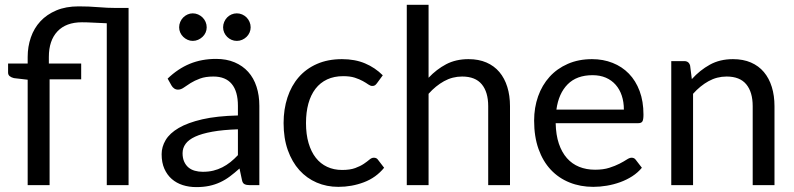

<svg xmlns="http://www.w3.org/2000/svg" viewBox="-20 -756 3244 784"><path d="M93 0V-430.5L37 -437Q26.5 -439.5 19.8 -444.8Q13 -450 13 -460V-496.5H93V-523.5Q93 -565.5 106 -603.2Q119 -641 145 -669Q171 -697 210 -713.5Q249 -730 301 -730Q342.5 -730 380.8 -726.8Q419 -723.5 455 -723.5H505V0H416V-661Q389 -662 361.8 -663.5Q334.5 -665 314.5 -665Q249.5 -665 214.5 -627.8Q179.5 -590.5 179.5 -523.5V-496.5H311.5V-432H182.5V0Z M1039 0H999.5Q986.5 0 978.5 -4Q970.5 -8 968 -21L958 -68Q938 -50 919 -35.8Q900 -21.5 879 -11.8Q858 -2 834.2 3Q810.5 8 781.5 8Q752 8 726.2 -0.2Q700.5 -8.5 681.5 -25Q662.5 -41.5 651.2 -66.8Q640 -92 640 -126.5Q640 -156.5 656.5 -184.2Q673 -212 709.8 -233.5Q746.5 -255 806 -268.8Q865.5 -282.5 951.5 -284.5V-324Q951.5 -383 926.2 -413.2Q901 -443.5 851.5 -443.5Q819 -443.5 796.8 -435.2Q774.5 -427 758.2 -416.8Q742 -406.5 730.2 -398.2Q718.5 -390 707 -390Q698 -390 691.2 -394.8Q684.5 -399.5 680.5 -406.5L664.5 -435Q706.5 -475.5 755 -495.5Q803.5 -515.5 862.5 -515.5Q905 -515.5 938 -501.5Q971 -487.5 993.5 -462.5Q1016 -437.5 1027.5 -402Q1039 -366.5 1039 -324ZM808 -54.5Q831.5 -54.5 851 -59.2Q870.5 -64 887.8 -72.8Q905 -81.5 920.8 -94Q936.5 -106.5 951.5 -122.5V-228Q890 -226 847 -218.2Q804 -210.5 777 -198Q750 -185.5 737.8 -168.5Q725.5 -151.5 725.5 -130.5Q725.5 -110.5 732 -96Q738.5 -81.5 749.5 -72.2Q760.5 -63 775.5 -58.8Q790.5 -54.5 808 -54.5ZM824 -644.5Q824 -633 819.5 -623Q815 -613 807 -605.5Q799 -598 788.8 -593.5Q778.5 -589 767 -589Q756 -589 746 -593.5Q736 -598 728.2 -605.5Q720.5 -613 716 -623Q711.5 -633 711.5 -644.5Q711.5 -656 716 -666.5Q720.5 -677 728.2 -684.8Q736 -692.5 746 -697Q756 -701.5 767 -701.5Q778.5 -701.5 788.8 -697Q799 -692.5 807 -684.8Q815 -677 819.5 -666.5Q824 -656 824 -644.5ZM1003.5 -644.5Q1003.5 -633 999 -623Q994.5 -613 986.8 -605.5Q979 -598 968.8 -593.5Q958.5 -589 947 -589Q935.5 -589 925.2 -593.5Q915 -598 907.5 -605.5Q900 -613 895.5 -623Q891 -633 891 -644.5Q891 -656 895.5 -666.5Q900 -677 907.5 -684.8Q915 -692.5 925.2 -697Q935.5 -701.5 947 -701.5Q958.5 -701.5 968.8 -697Q979 -692.5 986.8 -684.8Q994.5 -677 999 -666.5Q1003.5 -656 1003.5 -644.5Z M1519.5 -416.5Q1515.5 -411 1511.5 -408Q1507.5 -405 1500 -405Q1492.5 -405 1483.8 -411.2Q1475 -417.5 1461.5 -425Q1448 -432.5 1428.8 -438.8Q1409.5 -445 1381.5 -445Q1344.5 -445 1316 -431.8Q1287.5 -418.5 1268.2 -393.5Q1249 -368.5 1239.2 -333Q1229.5 -297.5 1229.5 -253.5Q1229.5 -207.5 1240 -171.8Q1250.5 -136 1269.5 -111.8Q1288.5 -87.5 1315.8 -74.8Q1343 -62 1377 -62Q1409.5 -62 1430.5 -69.8Q1451.5 -77.5 1465.5 -87Q1479.5 -96.5 1488.5 -104.2Q1497.5 -112 1506.5 -112Q1518 -112 1523.5 -103.5L1548.5 -71Q1515.5 -30.5 1466 -11.8Q1416.5 7 1361.5 7Q1314 7 1273.2 -10.5Q1232.5 -28 1202.5 -61.2Q1172.5 -94.5 1155.2 -143Q1138 -191.5 1138 -253.5Q1138 -310 1153.8 -358Q1169.5 -406 1199.8 -440.8Q1230 -475.5 1274.5 -495Q1319 -514.5 1376.5 -514.5Q1429.5 -514.5 1470.5 -497.2Q1511.5 -480 1543 -448.5Z M1641 0V-736.5H1730V-438.5Q1762.5 -473 1802 -493.8Q1841.5 -514.5 1893 -514.5Q1934.5 -514.5 1966.2 -500.8Q1998 -487 2019.2 -461.8Q2040.5 -436.5 2051.5 -401Q2062.5 -365.5 2062.5 -322.5V0H1973.5V-322.5Q1973.5 -380 1947.2 -411.8Q1921 -443.5 1867 -443.5Q1827.5 -443.5 1793.2 -424.5Q1759 -405.5 1730 -373V0Z M2397.5 -514.5Q2443 -514.5 2481.5 -499.2Q2520 -484 2548 -455.2Q2576 -426.5 2591.8 -384.2Q2607.5 -342 2607.5 -288Q2607.5 -267 2603 -260Q2598.5 -253 2586 -253H2249Q2250 -205 2262 -169.5Q2274 -134 2295 -110.2Q2316 -86.5 2345 -74.8Q2374 -63 2410 -63Q2443.5 -63 2467.8 -70.8Q2492 -78.5 2509.5 -87.5Q2527 -96.5 2538.8 -104.2Q2550.5 -112 2559 -112Q2570 -112 2576 -103.5L2601 -71Q2584.5 -51 2561.5 -36.2Q2538.5 -21.5 2512.2 -12Q2486 -2.5 2458 2.2Q2430 7 2402.5 7Q2350 7 2305.8 -10.8Q2261.5 -28.5 2229.2 -62.8Q2197 -97 2179 -147.5Q2161 -198 2161 -263.5Q2161 -316.5 2177.2 -362.5Q2193.5 -408.5 2224 -442.2Q2254.5 -476 2298.5 -495.2Q2342.5 -514.5 2397.5 -514.5ZM2399.5 -449Q2335 -449 2298 -411.8Q2261 -374.5 2252 -308.5H2527.5Q2527.5 -339.5 2519 -365.2Q2510.5 -391 2494 -409.8Q2477.5 -428.5 2453.8 -438.8Q2430 -449 2399.5 -449Z M2721 0V-506.5H2774Q2793 -506.5 2798 -488L2805 -433Q2838 -469.5 2878.8 -492Q2919.5 -514.5 2973 -514.5Q3014.5 -514.5 3046.2 -500.8Q3078 -487 3099.2 -461.8Q3120.5 -436.5 3131.5 -401Q3142.5 -365.5 3142.5 -322.5V0H3053.5V-322.5Q3053.5 -380 3027.2 -411.8Q3001 -443.5 2947 -443.5Q2907.5 -443.5 2873.2 -424.5Q2839 -405.5 2810 -373V0Z"/></svg>

Font: 8514790e538f44c2 - subset of Lato
Style: Regular
Weight: 400
Version: Version 1.104; Western+Polish opensource